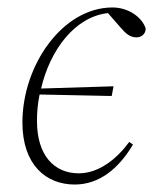

<svg xmlns="http://www.w3.org/2000/svg" viewBox="-20 -482 417 514"><path d="M180 12C246 12 298 -31 336 -95L326 -102C293 -57 245 -18 191 -18C125 -18 79 -66 79 -158C79 -182 81 -205 86 -229L279 -225L284 -251L90 -245C114 -348 180 -437 269 -447L303 -408C317 -392 328 -382 345 -382C358 -382 370 -390 370 -406C360 -436 324 -462 281 -462C148 -462 40 -308 40 -154C40 -41 103 12 180 12Z"/></svg>

Font: Source Serif 4 Display Light
Style: Italic
Weight: 300
Italic angle: -12°
Designer: Frank Grießhammer
Foundry: Adobe Systems Incorporated
Version: Version 4.004;hotconv 1.0.117;makeotfexe 2.5.65602